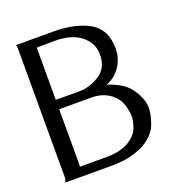

<svg xmlns="http://www.w3.org/2000/svg" viewBox="-113 -698 737 792"><g transform="rotate(-20 255.0 -301.5)"><path d="M338.9 -321.3Q377.9 -335.9 401.4 -371.1Q424.8 -406.2 424.8 -450.2Q424.8 -533.2 363.3 -568.4Q301.8 -602.5 206.1 -602.5Q151.4 -602.5 43 -602.5Q43 -602.5 44.9 -597.7Q45.9 -592.8 45.9 -578.1Q45.9 -392.6 45.9 -21.5Q45.9 -13.7 43 -6.8Q40 0 40 0Q54.7 0 83 0Q123 0 243.2 0Q293.9 0 331.1 -9.8Q368.2 -19.5 393.6 -34.2Q440.4 -63.5 455.1 -103.5Q469.7 -144.5 469.7 -172.9Q469.7 -210 440.4 -253.9Q412.1 -297.9 338.9 -321.3ZM120.1 -563.5Q139.6 -563.5 199.2 -564.5Q273.4 -564.5 314.5 -531.2Q355.5 -498 355.5 -447.3Q355.5 -389.6 312.5 -361.3Q269.5 -334 222.7 -334Q203.1 -334 164.1 -334Q126 -334 120.1 -335Q120.1 -411.1 120.1 -563.5ZM236.3 -41Q207 -41 120.1 -41Q120.1 -103.5 120.1 -293Q155.3 -293 259.8 -293Q289.1 -293 310.5 -285.2Q332 -277.3 346.7 -265.6Q374 -243.2 382.8 -212.9Q391.6 -182.6 391.6 -165Q391.6 -145.5 381.8 -116.2Q372.1 -87.9 339.8 -66.4Q322.3 -54.7 296.9 -47.9Q271.5 -41 236.3 -41Z"/></g></svg>

Font: BSRU BANSOMDEJ
Style: Regular
Weight: 400
Designer: Wisit Potiwat
Version: Version 1.000;PS 002.000;hotconv 1.0.70;makeotf.lib2.5.58329